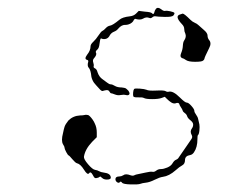

<svg xmlns="http://www.w3.org/2000/svg" viewBox="-20 -470 587 494"><path d="M224 -152Q229 -142 229 -129V-117L217 -105Q199 -86 196 -67Q195 -61 206.5 -47.5Q218 -34 224.5 -33Q231 -32 235 -29.5Q239 -27 247 -26Q264 -24 265 -14Q266 -8 255 -8Q247 -8 243 -12L238 -16L233 -13Q227 -11 224.5 -12Q222 -13 218 -21Q213 -30 209 -24Q205 -19 196 -33.5Q187 -48 178 -50Q174 -51 166 -60.5Q158 -70 157 -70Q155 -70 150.5 -78.5Q146 -87 146 -90Q146 -93 142 -99Q137 -108 142 -127Q144 -137 146 -143.5Q148 -150 156 -160Q168 -172 186 -173Q193 -173 197 -174Q201 -175 203 -174.5Q205 -174 206.5 -174Q208 -174 211.5 -170.5Q215 -167 218.5 -162Q222 -157 224 -152ZM325 -241Q327 -243 339.5 -242Q352 -241 357 -239Q362 -236 382 -237Q402 -238 406 -235.5Q410 -233 414 -234Q425 -237 443 -219Q456 -206 460.5 -206Q465 -206 472.5 -197.5Q480 -189 480 -185Q480 -181 484.5 -175Q489 -169 490 -163Q491 -157 493 -150Q494 -144 493 -134Q492 -124 489 -122Q488 -121 488 -112Q488 -91 479 -78Q475 -72 469 -71Q456 -69 456 -58Q456 -48 448 -44Q442 -41 432 -32Q415 -17 399 -15Q391 -14 378 -7.5Q365 -1 355.5 0Q346 1 341 3Q336 5 316.5 4.5Q297 4 294 0Q291 -4 289 -2Q286 2 281.5 -1Q277 -4 277 -9Q277 -16 287 -16Q292 -16 297 -19Q303 -24 316 -19Q322 -17 325.5 -19Q329 -21 335.5 -22Q342 -23 354.5 -26Q367 -29 372 -28Q377 -27 382 -31Q387 -35 394 -35Q401 -35 410.5 -39Q420 -43 424 -50Q428 -57 433 -59Q438 -61 440 -65Q447 -75 460 -94Q470 -108 473 -113Q476 -118 473 -123Q468 -132 474 -140Q477 -144 477 -149.5Q477 -155 470 -160.5Q463 -166 461.5 -171Q460 -176 455.5 -179Q451 -182 450 -185.5Q449 -189 445.5 -194Q442 -199 441 -203Q439 -207 431 -204Q426 -203 420.5 -206.5Q415 -210 409 -216L404 -221L396 -218Q388 -215 371.5 -215Q355 -215 350 -218Q346 -220 335.5 -219.5Q325 -219 323 -222Q322 -225 322.5 -231.5Q323 -238 325 -241ZM444 -433Q449 -435 450 -435Q454 -435 470 -419Q475 -414 481 -411.5Q487 -409 491 -405Q495 -401 504.5 -393Q514 -385 514 -378.5Q514 -372 518 -367Q525 -359 518 -346Q506 -322 506 -319Q506 -317 502.5 -314Q499 -311 482 -311Q465 -311 458.5 -315.5Q452 -320 450 -320Q448 -320 445.5 -323Q443 -326 446.5 -334.5Q450 -343 450.5 -352.5Q451 -362 454 -366Q460 -375 457 -383Q454 -389 454 -395.5Q454 -402 448 -408Q428 -429 444 -433ZM381 -447Q386 -453 395 -446Q401 -441 405 -442Q409 -443 418 -441Q427 -439 428.5 -437Q430 -435 426 -430Q422 -426 403.5 -426.5Q385 -427 380.5 -428Q376 -429 372 -425.5Q368 -422 364 -424Q356 -427 348 -422Q341 -418 330 -421Q327 -423 324 -418Q323 -415 319.5 -412Q316 -409 311.5 -407.5Q307 -406 304 -406Q293 -407 284 -396Q280 -391 273.5 -388.5Q267 -386 263 -380Q257 -367 243 -370Q240 -372 239 -370.5Q238 -369 237.5 -366.5Q237 -364 236 -357Q235 -346 230 -342Q225 -338 227 -334Q230 -329 221 -319Q218 -315 220 -309Q222 -303 221 -299.5Q220 -296 224.5 -294Q229 -292 231 -284Q235 -272 244 -266Q250 -262 255.5 -257.5Q261 -253 265 -253Q269 -253 275.5 -249Q282 -245 293 -245Q301 -244 303 -243Q305 -242 310 -237Q315 -230 312.5 -227Q310 -224 304 -225.5Q298 -227 290.5 -225.5Q283 -224 275.5 -227Q268 -230 266 -230Q264 -230 261.5 -234.5Q259 -239 253 -238Q247 -237 244.5 -236Q242 -235 237.5 -239.5Q233 -244 227 -251Q215 -263 214 -281Q212 -292 208 -296Q204 -301 207 -311Q208 -315 204 -316Q196 -318 204 -329Q213 -340 213 -351Q213 -356 220 -362.5Q227 -369 233.5 -379Q240 -389 243.5 -390.5Q247 -392 252 -397.5Q257 -403 263 -404Q270 -405 287 -419Q295 -426 314 -428Q324 -429 330 -435L337 -442L353 -440Q368 -439 371 -436Q375 -431 377 -438Q378 -443 381 -447Z"/></svg>

Font: TT2020 Style D
Style: Italic
Weight: 400
Italic angle: -15°
Version: Version 0.2.000